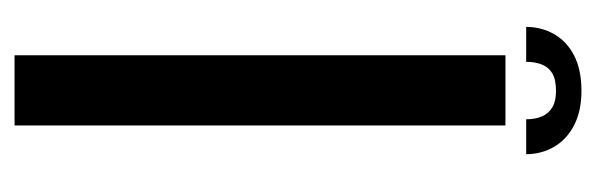

<svg xmlns="http://www.w3.org/2000/svg" viewBox="-298 -522 820 264"><g transform="rotate(90 112.0 -390.0)"><path d="M56 0H152.5V-675H56ZM105 -779.5Q76 -779.5 56.5 -769.5Q37 -759.5 27 -742Q17 -724.5 17 -703.5H65Q65 -716 68.8 -725.2Q72.5 -734.5 81 -739.5Q89.5 -744.5 105 -744.5Q118.5 -744.5 127 -739.8Q135.5 -735 139.8 -725.8Q144 -716.5 144 -703.5H192Q192 -724.5 181.8 -742Q171.5 -759.5 152 -769.5Q132.5 -779.5 105 -779.5Z"/></g></svg>

Font: Anybody SemiCondensed
Style: Regular
Weight: 400
Width: 4
Version: Version 1.113;gftools[0.9.25]